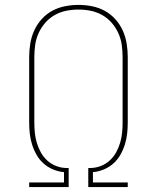

<svg xmlns="http://www.w3.org/2000/svg" viewBox="-20 -763 640 783"><path d="M260 0H99V-19H241V-61Q218 -63 196.5 -72Q175 -81 158 -96Q141 -111 129.5 -131Q118 -151 111 -173Q104 -195 101.5 -218Q99 -241 99 -264V-530Q99 -558 103.5 -585.5Q108 -613 119.5 -638.5Q131 -664 150 -685Q169 -706 193 -719Q217 -732 244.5 -737.5Q272 -743 300 -743Q328 -743 355.5 -737.5Q383 -732 407 -719Q431 -706 450 -685Q469 -664 480.5 -638.5Q492 -613 496.5 -585.5Q501 -558 501 -530V-264Q501 -241 498.5 -218Q496 -195 489 -173Q482 -151 470.5 -131Q459 -111 442 -96Q425 -81 403.5 -72Q382 -63 359 -61V-19H501V0H340V-78H353Q374 -79 393.5 -87Q413 -95 428.5 -109.5Q444 -124 454 -142.5Q464 -161 470 -181Q476 -201 478 -222Q480 -243 480 -264V-530Q480 -555 476.5 -580Q473 -605 462.5 -628Q452 -651 435.5 -670Q419 -689 397 -701.5Q375 -714 350 -719Q325 -724 300 -724Q275 -724 250 -719Q225 -714 203 -701.5Q181 -689 164.5 -670Q148 -651 137.5 -628Q127 -605 123.5 -580Q120 -555 120 -530V-264Q120 -243 122 -222Q124 -201 130 -181Q136 -161 146 -142.5Q156 -124 171.5 -109.5Q187 -95 206.5 -87Q226 -79 247 -78H260Z"/></svg>

Font: Iosevka Aile Thin
Style: Regular
Weight: 100
Designer: Belleve Invis
Foundry: Belleve Invis
Version: Version 31.1.0; ttfautohint (v1.8.4)